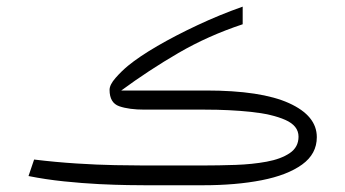

<svg xmlns="http://www.w3.org/2000/svg" viewBox="-20 -549 1021 569"><path d="M581.5 0H410.2Q395.5 0 359.1 -0.5Q322.8 -1 273.4 -3.4Q224.1 -5.9 169.7 -11.5Q115.2 -17.1 64.5 -27.3L81.1 -76.2Q145 -68.4 207 -64.5Q269 -60.5 321 -59.6Q373 -58.6 405.3 -58.6H581.1Q628.4 -58.6 678 -60.3Q727.5 -62 770 -69.8Q812.5 -77.6 838.6 -95.2Q864.7 -112.8 864.7 -144Q864.7 -176.3 825.7 -193.6Q786.6 -210.9 723.4 -217.5Q660.2 -224.1 587.9 -224.1H408.7Q362.3 -224.1 333.5 -234.1Q304.7 -244.1 304.7 -282.7Q304.7 -297.9 322.5 -318.1Q340.3 -338.4 359.9 -354.5Q392.6 -381.3 446.3 -412.6Q500 -443.8 565.7 -474.6Q631.3 -505.4 699.2 -529.3V-477.1Q596.2 -442.9 508.5 -391.8Q420.9 -340.8 339.4 -280.8H590.3Q753.9 -280.8 836.4 -243.4Q918.9 -206.1 918.9 -142.6Q918.9 -92.8 875.2 -61.3Q831.5 -29.8 755.4 -14.9Q679.2 0 581.5 0Z"/></svg>

Font: Vazir Thin FD-UI
Style: Thin-FD-UI
Weight: 100
Designer: Saber Rastikerdar
Foundry: Saber Rastikerdar
Version: Version 30.1.0